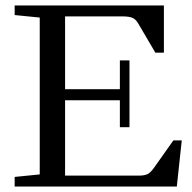

<svg xmlns="http://www.w3.org/2000/svg" viewBox="-20 -683 703 703"><path d="M33.7 0V-35.2L125.5 -44.4V-618.7L33.7 -627.9V-663.1H580.1V-490.2H548.8L486.3 -596.7Q478 -611.3 466.1 -617.2Q454.1 -623 427.7 -623H218.3V-356.4H418.9V-461.9H454.1V-217.3H418.9V-315.9H218.3V-40H488.8Q509.8 -40 520.8 -45.9Q531.7 -51.8 543 -67.4L614.7 -168.9H645.5L627.4 0Z"/></svg>

Font: Elstob 8pt
Style: Regular
Weight: 400
Designer: Peter S. Baker
Version: Version 1.015